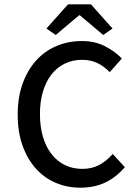

<svg xmlns="http://www.w3.org/2000/svg" viewBox="-20 -857 640 889"><path d="M352 12Q291 12 238 -10.5Q185 -33 146 -76.5Q107 -120 84.5 -182.5Q62 -245 62 -326Q62 -406 84.5 -469Q107 -532 146.5 -576Q186 -620 240.5 -643.5Q295 -667 360 -667Q420 -667 467 -642.5Q514 -618 544 -586L488 -523Q463 -549 432 -564.5Q401 -580 360 -580Q316 -580 280 -562.5Q244 -545 218.5 -512.5Q193 -480 179 -433.5Q165 -387 165 -329Q165 -270 179 -223Q193 -176 219 -143Q245 -110 281 -92.5Q317 -75 362 -75Q405 -75 439 -93Q473 -111 502 -144L558 -83Q519 -37 468.5 -12.5Q418 12 352 12ZM238 -695 195 -725 295 -837H401L501 -725L458 -695L350 -786H346Z"/></svg>

Font: SauceCodePro Nerd Font Mono
Style: Regular
Weight: 500
Monospace: yes
Designer: Paul D. Hunt, Teo Tuominen
Foundry: Adobe Systems Incorporated
Version: Version 2.030;PS 1.000;hotconv 16.6.51;makeotf.lib2.5.65220;